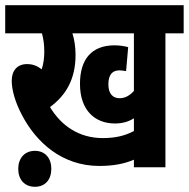

<svg xmlns="http://www.w3.org/2000/svg" viewBox="-20 -642 725 737"><path d="M615 -514H685V-622H0V-514H141C147 -493 150 -469 150 -444C150 -420 147 -397 140 -376C123 -389 106 -396 84 -396C46 -396 25 -371 25 -332C25 -296 39 -248 64 -201C119 -95 219 -5 361 -5C414 -5 457 -13 494 -29V0H615ZM439 -265C415 -265 396 -280 396 -318C396 -355 411 -372 439 -372C448 -372 457 -370 464 -369L472 -461C459 -465 437 -468 420 -468C332 -468 287 -415 287 -320C287 -219 344 -168 421 -168C450 -168 474 -175 494 -188V-139C458 -120 421 -112 374 -112C284 -112 215 -159 172 -231C233 -276 270 -338 270 -431C270 -464 265 -492 258 -514H494V-293C478 -275 460 -265 439 -265ZM50 6C50 47 74 75 114 75C154 75 177 47 177 6C177 -34 154 -63 114 -63C74 -63 50 -34 50 6Z"/></svg>

Font: Noto Sans Devanagari ExtraCondensed
Style: Bold
Weight: 700
Width: 2
Designer: Jelle Bosma - Monotype Design Team
Foundry: Monotype Imaging Inc.
Version: Version 2.004